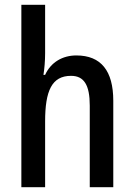

<svg xmlns="http://www.w3.org/2000/svg" viewBox="-20 -780 559 800"><path d="M168 -558V-760H69V0H168V-274C168 -402 196 -464 276 -464C330 -464 354 -426 354 -340V0H452V-360C452 -485 401 -549 298 -549C241 -549 192 -521 168 -468H161C165 -492 168 -526 168 -558Z"/></svg>

Font: Noto Sans Sinhala UI Condensed Medium
Style: Regular
Weight: 500
Width: 3
Designer: Jelle Bosma - Monotype Design Team
Foundry: Monotype Imaging Inc.
Version: Version 2.006